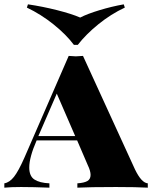

<svg xmlns="http://www.w3.org/2000/svg" viewBox="-37 -866 702 886"><path d="M645 -20V0Q594 -3 498 -3Q377 -3 320 0V-20Q351 -22 366 -30.5Q381 -39 381 -59Q381 -77 368 -104L319 -218H132Q98 -140 98 -93Q98 -53 122 -37.5Q146 -22 191 -20V0Q116 -3 60 -3Q13 -3 -17 0V-20Q7 -24 27.5 -50Q48 -76 75 -137L280 -608Q302 -606 313 -606Q324 -606 346 -608L586 -84Q616 -22 645 -20ZM310 -238 225 -434 140 -238ZM539 -831Q475 -801 417.5 -754.5Q360 -708 322 -659H304Q268 -707 210 -753.5Q152 -800 87 -831L92 -846Q160 -836 227 -819Q294 -802 333 -785Q366 -802 422 -819Q478 -836 534 -846Z"/></svg>

Font: Playfair Display SC Black
Style: Regular
Weight: 900
Designer: Claus Eggers Sørensen
Foundry: Claus Eggers Sørensen
Version: Version 1.200; ttfautohint (v1.6)